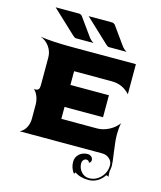

<svg xmlns="http://www.w3.org/2000/svg" viewBox="-120 -750 826 988"><g transform="rotate(15 293.0 -256.5)"><path d="M52.7 -664.1H178.7Q182.9 -664.1 187.9 -661.1Q192.9 -658.2 195.3 -654.3L260.3 -563.7Q272.2 -546.1 289.1 -537.1H194.3Q188.2 -537.1 177.7 -546.9ZM228.5 -664.1H354.5Q358.6 -664.1 363.6 -661.1Q368.7 -658.2 371.1 -654.3L436 -563.7Q448 -546.1 464.8 -537.1H370.1Q364 -537.1 353.5 -546.9ZM17.6 -498Q80.6 -488.3 187.5 -488.3H527.3V-328.1Q506.3 -350.6 482.8 -360.8Q459.2 -371.1 429.7 -371.1H229.5V-297.9H434.6V-180.7H229.5V-117.2H419.9Q450.9 -117.2 481.7 -132.8Q512.5 -148.4 532.2 -174.8Q526.4 -147 526.4 -115.2Q526.4 -80.6 534.7 -24.7Q543 31.2 543 48.1Q543 57.9 541 68.1Q539.3 76.7 539.3 87.4Q539.3 99.6 541.7 108.2Q535.2 103.5 529.5 103.5Q527.6 103.5 526.9 104.5Q513.4 125.7 491.9 138.2Q470.5 150.6 445.3 150.6Q401.1 150.6 372.3 130.4Q366.5 134 366.5 140.4Q345.2 114.3 345.2 80.1Q345.2 55.7 363 39.1Q380.9 22.5 407.7 22.5Q419.4 22.5 427.7 29.9Q436 37.4 436 47.9Q436 54.2 432.6 58.8Q429.2 63.5 424.3 63.5Q424.3 58.6 419.7 55.2Q415 51.8 408.7 51.8Q399.9 51.8 393.6 59.1Q387.2 66.4 387.2 77.1Q387.2 103.5 404.3 122.2Q421.4 140.9 445.3 140.9Q481.7 140.9 507.4 113.8Q533.2 86.7 533.2 48.1Q533.2 28.3 517.1 14.2Q501 0 478.5 0H39.1Q61.3 -10.5 72.1 -32.5Q83 -54.4 83 -78.1V-152.3Q83 -176.3 74.7 -197.3Q66.4 -218.3 53.5 -228.5Q62.7 -228.5 67.3 -229.2Q71.8 -230 76 -233.4Q80.3 -236.8 81.7 -243.9Q83 -251 83 -263.7V-405.3Q83 -436 64.8 -461.9Q46.6 -487.8 17.6 -498Z"/></g></svg>

Font: Agreloy
Style: Medium
Weight: 400
Designer: gluk
Foundry: gluk
Version: Version 0.27